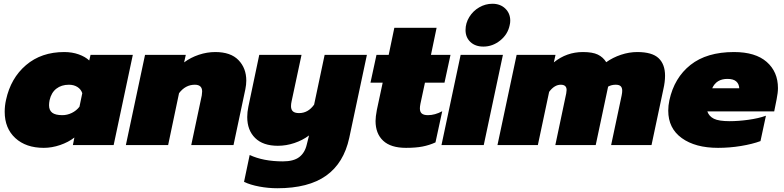

<svg xmlns="http://www.w3.org/2000/svg" viewBox="-20 -772 4172 1022"><path d="M5 -177Q5 -209 12 -240Q37 -356 118.5 -425.5Q200 -495 322 -495Q364 -495 399 -482.5Q434 -470 455 -450L462 -480H687L585 0H368L376 -40Q344 -15 300 0Q256 15 213 15Q118 15 61.5 -37Q5 -89 5 -177ZM403 -204 418 -276Q411 -297 392 -309Q373 -321 347 -321Q307 -321 280 -300Q253 -279 244 -239Q241 -224 241 -212Q241 -185 258 -172Q275 -159 312 -159Q338 -159 362.5 -171Q387 -183 403 -204Z M752 -480H969L960 -440Q995 -466 1038.5 -480.5Q1082 -495 1126 -495Q1208 -495 1249.5 -452Q1291 -409 1291 -343Q1291 -322 1286 -297L1223 0H998L1054 -264Q1056 -280 1056 -285Q1056 -321 1017 -321Q967 -321 933 -276L875 0H650Z M1279 196 1309 53Q1382 87 1486 87Q1543 87 1573 64Q1603 41 1613 -3L1625 -51Q1590 -25 1546.5 -10.5Q1503 4 1459 4Q1380 4 1338 -37.5Q1296 -79 1296 -149Q1296 -176 1302 -204L1360 -480H1585L1532 -232Q1529 -219 1529 -207Q1529 -188 1539.5 -179Q1550 -170 1572 -170Q1620 -170 1652 -215L1708 -480H1933L1839 -38Q1810 96 1716 163Q1622 230 1456 230Q1408 230 1360 221Q1312 212 1279 196Z M1979 -128Q1979 -150 1986 -187L2017 -332H1952L1984 -480H2049L2079 -624H2304L2274 -480H2378L2346 -332H2242L2218 -220Q2215 -205 2215 -195Q2215 -176 2225.5 -167.5Q2236 -159 2258 -159Q2295 -159 2334 -180L2298 -14Q2265 1 2229 8Q2193 15 2141 15Q2060 15 2019.5 -23Q1979 -61 1979 -128Z M2458 -612Q2458 -649 2478 -681.5Q2498 -714 2531 -733Q2564 -752 2601 -752Q2643 -752 2669.5 -726.5Q2696 -701 2696 -662Q2696 -650 2693 -638Q2683 -589 2642.5 -556.5Q2602 -524 2553 -524Q2510 -524 2484 -548.5Q2458 -573 2458 -612ZM2432 -480H2657L2555 0H2330Z M2730 -480H2937L2928 -440Q2996 -495 3083 -495Q3134 -495 3162 -481.5Q3190 -468 3207 -441Q3242 -466 3285.5 -480.5Q3329 -495 3372 -495Q3451 -495 3485.5 -462.5Q3520 -430 3520 -369Q3520 -336 3511 -297L3448 0H3233L3289 -264Q3292 -279 3292 -289Q3292 -305 3284 -313Q3276 -321 3257 -321Q3235 -321 3217 -311L3151 0H2936L2994 -275Q2996 -289 2996 -293Q2996 -321 2965 -321Q2931 -321 2903 -283L2843 0H2628Z M3537 -183Q3537 -210 3543 -238Q3569 -358 3655.5 -426.5Q3742 -495 3887 -495Q4001 -495 4061 -442.5Q4121 -390 4121 -303Q4121 -279 4114 -244L4101 -179H3745Q3754 -153 3780 -140Q3806 -127 3864 -127Q3911 -127 3964.5 -134.5Q4018 -142 4057 -156L4028 -21Q3985 -5 3924.5 5Q3864 15 3802 15Q3681 15 3609 -37Q3537 -89 3537 -183ZM3915 -302Q3914 -325 3899 -338.5Q3884 -352 3852 -352Q3793 -352 3771 -302Z"/></svg>

Font: Prompt Black
Style: Italic
Weight: 900
Italic angle: -12°
Designer: Katatrad Team
Foundry: CadsonDemak
Version: Version 1.001